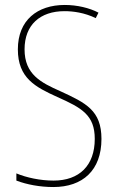

<svg xmlns="http://www.w3.org/2000/svg" viewBox="-20 -744 475 774"><path d="M389 -184C389 -299 326 -329 224 -376C145 -411 79 -444 79 -545C79 -644 142 -699 240 -699C275 -699 320 -693 366 -671L377 -693C341 -712 291 -724 241 -724C131 -724 52 -663 52 -545C52 -429 123 -393 211 -353C310 -309 362 -280 362 -184C362 -77 300 -16 196 -16C142 -16 87 -28 46 -45V-16C88 0 141 10 195 10C313 10 389 -57 389 -184Z"/></svg>

Font: Noto Sans Myanmar UI Condensed Thin
Style: Regular
Weight: 100
Width: 3
Designer: Monotype Design Team
Foundry: Monotype Imaging Inc.
Version: Version 2.103